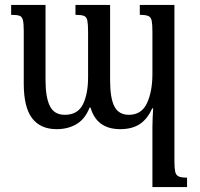

<svg xmlns="http://www.w3.org/2000/svg" viewBox="-20 -512 807 776"><path d="M545 -492H685V138Q685 167 688 181.5Q691 196 702 201Q713 206 736 206V244H596V2Q596 -17 597 -36Q598 -55 599 -74H595Q576 -31 545 -10.5Q514 10 466 10Q371 10 346 -77H342Q324 -31 289.5 -10.5Q255 10 209 10Q143 10 109.5 -34.5Q76 -79 76 -174V-387Q76 -417 72.5 -431Q69 -445 58.5 -448.5Q48 -452 25 -452V-492H164V-188Q164 -119 181.5 -83.5Q199 -48 242 -48Q294 -48 315 -90Q336 -132 336 -200V-383Q336 -414 333 -429Q330 -444 319 -448Q308 -452 285 -452V-492H425V-188Q425 -115 442.5 -81.5Q460 -48 501 -48Q552 -48 574 -95Q596 -142 596 -213V-384Q596 -414 593 -428.5Q590 -443 579 -447.5Q568 -452 545 -452Z"/></svg>

Font: Noto Serif Armenian Condensed Medium
Style: Regular
Weight: 500
Width: 3
Designer: Monotype Design Team
Foundry: Monotype Imaging Inc.
Version: Version 2.008; ttfautohint (v1.8.4.7-5d5b)